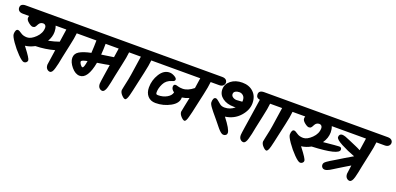

<svg xmlns="http://www.w3.org/2000/svg" viewBox="-11 -1518 4858 2358"><g transform="rotate(20 2418.0 -339.0)"><path d="M33 -281V-284Q33 -310 41.5 -328Q50 -346 66.5 -346Q83 -346 116 -322Q149 -298 200 -298Q251 -298 310.5 -356Q370 -414 370 -486Q370 -503 359.5 -515.5Q349 -528 331 -528Q293 -528 274 -494Q273 -493 267.5 -482Q262 -471 259.5 -467.5Q257 -464 251 -456Q241 -444 220.5 -444Q200 -444 165 -472Q130 -500 130 -526Q130 -539 135 -554H54Q20 -554 2.5 -569.5Q-15 -585 -15 -610Q-15 -662 54 -662H872Q906 -662 923 -647Q940 -632 940 -609.5Q940 -587 922.5 -570.5Q905 -554 872 -554H758Q752 -489 727.5 -381.5Q703 -274 692.5 -218.5Q682 -163 675 -130.5Q668 -98 658 -64Q640 3 609 3Q587 3 569 -15.5Q551 -34 551 -70Q551 -81 580 -269Q463 -236 334 -233Q273 -200 212 -193L224 -177Q312 -63 312 -38Q312 -22 299 -10.5Q286 1 269 1Q244 1 186 -58Q128 -117 80.5 -185.5Q33 -254 33 -281ZM496 -477Q496 -410 458 -348Q540 -365 597 -386L622 -554H482Q496 -518 496 -477Z M867 -662H1556Q1590 -662 1607 -647Q1624 -632 1624 -609.5Q1624 -587 1606.5 -570.5Q1589 -554 1556 -554H1442Q1436 -489 1411.5 -381.5Q1387 -274 1376.5 -218.5Q1366 -163 1359 -130.5Q1352 -98 1343 -64Q1324 3 1293 3Q1271 3 1253 -15.5Q1235 -34 1235 -70Q1235 -86 1249.5 -180Q1264 -274 1272 -326Q1232 -317 1115 -299Q1074 -76 968 -76Q911 -76 860 -137Q809 -198 809 -253.5Q809 -309 860 -339.5Q911 -370 1009 -390Q1015 -484 1015 -550V-554H867Q833 -554 815.5 -569.5Q798 -585 798 -610Q798 -662 867 -662ZM966 -186Q985 -186 999 -279Q922 -264 922 -246Q922 -228 938 -207Q954 -186 966 -186ZM1135 -554V-543Q1135 -483 1129 -411Q1158 -414 1288 -435L1306 -554Z M1494 -662H1845Q1879 -662 1896 -647Q1913 -632 1913 -609.5Q1913 -587 1895.5 -570.5Q1878 -554 1845 -554H1732Q1726 -489 1702 -383Q1678 -277 1665.5 -219Q1653 -161 1646 -130.5Q1639 -100 1630 -64Q1612 3 1591 3Q1573 3 1544.5 -27.5Q1516 -58 1516 -88Q1516 -97 1524 -130Q1554 -265 1559 -306Q1570 -385 1596 -554H1494Q1460 -554 1442.5 -569.5Q1425 -585 1425 -610Q1425 -662 1494 -662Z M1861 -662H2619Q2653 -662 2670 -647Q2687 -632 2687 -609.5Q2687 -587 2669.5 -570.5Q2652 -554 2619 -554H2508Q2502 -489 2478 -383Q2454 -277 2441.5 -219Q2429 -161 2422 -130.5Q2415 -100 2405 -64Q2388 3 2367 3Q2349 3 2320.5 -27.5Q2292 -58 2292 -88Q2292 -97 2308 -170Q2324 -243 2331 -281Q2290 -262 2240 -255V-252Q2240 -178 2150.5 -129Q2061 -80 1958 -80Q1893 -80 1855.5 -122Q1818 -164 1818 -234Q1818 -329 1869 -410.5Q1920 -492 1996 -492Q2027 -492 2060.5 -473Q2094 -454 2094 -435Q2094 -426 2088 -419Q2082 -412 2075.5 -409.5Q2069 -407 2056 -403Q1986 -382 1956.5 -322.5Q1927 -263 1927 -211Q1927 -192 1933 -186.5Q1939 -181 1957 -181Q2020 -181 2070 -209.5Q2120 -238 2129 -281Q2090 -308 2090 -341Q2090 -374 2117 -374Q2127 -374 2151 -366.5Q2175 -359 2211 -359Q2278 -359 2352 -419L2372 -554H1861Q1827 -554 1809.5 -569.5Q1792 -585 1792 -610Q1792 -662 1861 -662Z M3169 -662H3397Q3431 -662 3448 -647Q3465 -632 3465 -609.5Q3465 -587 3447.5 -570.5Q3430 -554 3397 -554H3285Q3279 -489 3254.5 -381.5Q3230 -274 3219.5 -218.5Q3209 -163 3202 -130.5Q3195 -98 3185 -64Q3167 3 3136 3Q3114 3 3096 -15.5Q3078 -34 3078 -70Q3078 -86 3092.5 -180Q3107 -274 3112 -306Q3117 -338 3150 -556Q3100 -563 3100 -610Q3100 -662 3169 -662ZM2601 -324V-327Q2601 -353 2609.5 -371Q2618 -389 2635 -389Q2652 -389 2670.5 -371.5Q2689 -354 2713.5 -336Q2738 -318 2773 -318Q2847 -318 2903 -367Q2895 -366 2878 -366Q2788 -366 2730.5 -408.5Q2673 -451 2673 -520Q2673 -589 2731 -635Q2789 -681 2878.5 -681Q2968 -681 3024 -628Q3080 -575 3080 -484.5Q3080 -394 3007 -312.5Q2934 -231 2818 -215Q2920 -84 2920 -38Q2920 -20 2907 -9.5Q2894 1 2880 1Q2866 1 2857.5 -2.5Q2849 -6 2839.5 -14Q2830 -22 2822 -29.5Q2814 -37 2802.5 -50.5Q2791 -64 2783.5 -73.5Q2776 -83 2763 -99Q2750 -115 2739.5 -128Q2729 -141 2703.5 -171.5Q2678 -202 2663.5 -219.5Q2649 -237 2633 -259Q2601 -301 2601 -324ZM2956 -460Q2957 -465 2957 -477Q2957 -516 2935 -537Q2913 -558 2883.5 -558Q2854 -558 2832.5 -545.5Q2811 -533 2811 -508.5Q2811 -484 2833.5 -469.5Q2856 -455 2882 -455Q2908 -455 2956 -460Z M3340 -662H3691Q3725 -662 3742 -647Q3759 -632 3759 -609.5Q3759 -587 3741.5 -570.5Q3724 -554 3691 -554H3578Q3572 -489 3548 -383Q3524 -277 3511.5 -219Q3499 -161 3492 -130.5Q3485 -100 3476 -64Q3458 3 3437 3Q3419 3 3390.5 -27.5Q3362 -58 3362 -88Q3362 -97 3370 -130Q3400 -265 3405 -306Q3416 -385 3442 -554H3340Q3306 -554 3288.5 -569.5Q3271 -585 3271 -610Q3271 -662 3340 -662Z M3642 -281V-284Q3642 -310 3650.5 -328Q3659 -346 3675.5 -346Q3692 -346 3725 -322Q3758 -298 3809 -298Q3860 -298 3919.5 -356Q3979 -414 3979 -486Q3979 -503 3968.5 -515.5Q3958 -528 3940 -528Q3902 -528 3883 -494Q3882 -493 3876.5 -482Q3871 -471 3868.5 -467.5Q3866 -464 3860 -456Q3850 -444 3829.5 -444Q3809 -444 3774 -472Q3739 -500 3739 -526Q3739 -539 3744 -554H3634Q3600 -554 3582.5 -569.5Q3565 -585 3565 -610Q3565 -662 3634 -662H4783Q4817 -662 4834 -647Q4851 -632 4851 -609.5Q4851 -587 4833.5 -570.5Q4816 -554 4783 -554H4674Q4668 -489 4643.5 -381.5Q4619 -274 4608.5 -218.5Q4598 -163 4591 -130.5Q4584 -98 4575 -64Q4556 3 4525 3Q4503 3 4485 -15.5Q4467 -34 4467 -70Q4467 -79 4482 -182Q4467 -173 4420 -145Q4373 -117 4340.5 -96.5Q4308 -76 4290 -65Q4272 -54 4252 -42Q4186 -5 4157 -36Q4144 -50 4144 -67Q4144 -84 4151.5 -95Q4159 -106 4179.5 -120.5Q4200 -135 4218 -146Q4236 -157 4275 -180Q4314 -203 4370 -238Q4426 -273 4475 -300Q4379 -335 4294 -380Q4209 -425 4209 -455Q4209 -475 4219.5 -487Q4230 -499 4248.5 -499Q4267 -499 4293.5 -490Q4320 -481 4364 -461Q4408 -441 4441.5 -427.5Q4475 -414 4514 -393L4538 -554H4091Q4105 -518 4105 -477Q4105 -402 4057 -333Q4237 -351 4263 -351Q4295 -351 4295 -320Q4295 -249 3944 -234Q3883 -200 3821 -193L3833 -177Q3921 -63 3921 -38Q3921 -22 3908 -10.5Q3895 1 3878 1Q3853 1 3795 -58Q3737 -117 3689.5 -185.5Q3642 -254 3642 -281Z"/></g></svg>

Font: Kalam
Style: Bold
Weight: 700
Version: Version 2.001;PS 1.0;hotconv 1.0.79;makeotf.lib2.5.61930; tt